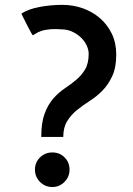

<svg xmlns="http://www.w3.org/2000/svg" viewBox="-20 -751 535 775"><path d="M235.4 -198.2H146.5Q146.5 -255.9 160.2 -292.5Q173.8 -329.1 195.3 -353.5Q216.8 -377.9 241.7 -394.5Q266.6 -411.1 288.1 -429.2Q309.6 -447.3 323.7 -471.2Q337.9 -495.1 337.9 -534.2Q337.9 -549.8 330.1 -566.9Q322.3 -584 308.6 -597.7Q294.9 -611.3 276.9 -620.6Q258.8 -629.9 240.2 -631.8Q205.1 -634.8 182.6 -632.8Q160.2 -630.9 146.5 -626Q132.8 -621.1 125.5 -616.2Q118.2 -611.3 112.3 -608.4Q111.3 -609.4 106 -618.2Q100.6 -627 94.2 -640.1Q87.9 -653.3 80.1 -668Q72.3 -682.6 66.4 -696.3Q95.7 -714.8 140.6 -723.1Q185.5 -731.4 231.4 -731.4Q274.4 -731.4 313.5 -717.8Q352.5 -704.1 382.8 -678.2Q413.1 -652.3 431.2 -615.2Q449.2 -578.1 449.2 -530.3Q449.2 -478.5 433.1 -443.8Q417 -409.2 393.6 -385.3Q370.1 -361.3 342.3 -343.8Q314.5 -326.2 290.5 -306.6Q266.6 -287.1 251 -261.7Q235.4 -236.3 235.4 -198.2ZM260.7 -66.4Q260.7 -37.1 240.2 -16.6Q219.7 3.9 191.4 3.9Q162.1 3.9 141.6 -16.6Q121.1 -37.1 121.1 -66.4Q121.1 -95.7 141.6 -115.7Q162.1 -135.7 191.4 -135.7Q220.7 -135.7 240.7 -115.7Q260.7 -95.7 260.7 -66.4Z"/></svg>

Font: Allerta
Style: Medium
Weight: 500
Designer: Matt McInerney
Foundry: Matt McInerney
Version: Version 1.0